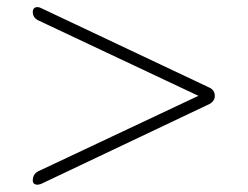

<svg xmlns="http://www.w3.org/2000/svg" viewBox="-20 -508 695 539"><path d="M96 8Q86 12 79 9.5Q72 7 72 -1Q72 -19 87 -27L537 -239L87 -451Q72 -459 72 -474Q72 -484 79 -487Q86 -490 96 -485L568 -262Q583 -255 583 -239Q583 -224 568 -216Z"/></svg>

Font: Zen Maru Gothic Light
Style: Regular
Weight: 300
Designer: Yoshimichi Ohira
Foundry: Positype
Version: Version 1.001